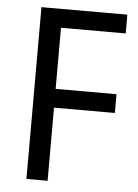

<svg xmlns="http://www.w3.org/2000/svg" viewBox="-52 -755 572 795"><g transform="rotate(5 234.0 -357.0)"><path d="M176 0V-304H429V-382H176V-636H445V-714H88V0Z"/></g></svg>

Font: Noto Sans Georgian SemiCondensed
Style: Regular
Weight: 400
Width: 4
Designer: Monotype Design Team, Akaki Razmadze
Foundry: Google LLC
Version: Version 2.005